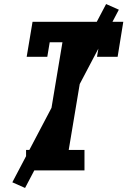

<svg xmlns="http://www.w3.org/2000/svg" viewBox="-20 -843 640 950"><path d="M109 0V-101H200L289 -634H226L214 -562H112L141 -735H590L562 -562H460L472 -634H409L320 -101H398V0ZM104 87 41 59 505 -823 568 -795Z"/></svg>

Font: Iosevka Curly Slab Extended
Style: Bold Italic
Weight: 700
Width: 7
Italic angle: -9°
Monospace: yes
Designer: Belleve Invis
Foundry: Belleve Invis
Version: Version 11.0.0; ttfautohint (v1.8.3)